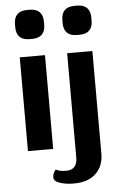

<svg xmlns="http://www.w3.org/2000/svg" viewBox="-66 -866 689 1122"><g transform="rotate(-5 279.0 -305.0)"><path d="M70 -550H218V0H70ZM59 -729V-744Q59 -822 137 -822H151Q229 -822 229 -744V-729Q229 -651 151 -651H137Q59 -651 59 -729ZM212 185Q204 177 204 164Q204 152 210.5 138.5Q217 125 223 122Q235 128 248.5 131Q262 134 285 134Q315 134 331.5 116Q348 98 348 62V-550H496V53Q496 124 451 168Q406 212 322 212Q283 212 253.5 204.5Q224 197 212 185ZM337 -729V-744Q337 -822 415 -822H429Q507 -822 507 -744V-729Q507 -651 429 -651H415Q337 -651 337 -729Z"/></g></svg>

Font: Krub
Style: Bold
Weight: 700
Version: Version 1.000; ttfautohint (v1.6)